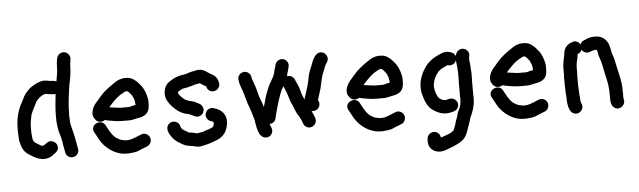

<svg xmlns="http://www.w3.org/2000/svg" viewBox="-53 -919 4370 1313"><g transform="rotate(-5 2132.0 -262.5)"><path d="M150 -152C149 -156 149 -160 149 -165C148 -171 148 -177 147 -182V-220C147 -244 150 -266 155 -288C160 -323 176 -341 188 -369L199 -391C208 -405 216 -413 229 -423L245 -433C249 -435 254 -437 259 -439C261 -439 263 -439 264 -440C268 -439 272 -439 275 -439C288 -437 296 -435 311 -434L323 -433C327 -433 331 -433 336 -434C335 -427 334 -423 334 -422C329 -376 324 -330 324 -279C324 -257 325 -233 328 -215C331 -175 347 -143 353 -106C355 -82 361 -63 364 -40L366 -30C368 -18 374 -8 384 -1C418 23 462 -6 456 -45L454 -55C448 -91 441 -128 433 -163L429 -177C424 -200 416 -222 416 -250C415 -259 415 -269 415 -279C415 -356 425 -423 435 -490C444 -529 452 -574 452 -619C452 -626 453 -635 455 -645L457 -662C459 -674 456 -685 448 -695C424 -728 373 -713 367 -675L364 -658C362 -644 361 -631 361 -619C361 -586 354 -549 348 -518C342 -521 336 -523 329 -524L317 -525C311 -526 306 -526 303 -526C293 -529 280 -530 269 -531C245 -533 218 -521 201 -512L177 -498C153 -480 136 -462 120 -436C112 -422 103 -399 94 -385C71 -342 56 -286 56 -220V-197C56 -190 56 -183 57 -176C57 -171 57 -165 58 -160C58 -153 58 -147 59 -140C67 -98 80 -63 111 -42C116 -39 122 -36 128 -31C150 -17 174 -3 205 2H227C249 1 266 -8 280 -18C295 -31 313 -38 318 -60C324 -87 304 -109 282 -114C255 -120 240 -98 222 -89H213C208 -89 202 -93 197 -96C185 -103 171 -111 161 -119C160 -119 160 -119 160 -120C155 -128 150 -140 150 -152Z M576 -149 591 -122C607 -89 628 -58 655 -36C686 -10 729 15 784 15H796C801 15 808 14 817 13C846 11 863 6 884 -5C898 -11 902 -12 917 -18L928 -22C946 -29 964 -54 953 -82C946 -100 920 -119 893 -106L882 -102C876 -99 871 -97 868 -96C847 -89 826 -76 796 -76H784C782 -76 779 -77 775 -78C761 -80 750 -82 739 -89L725 -97C722 -98 719 -101 715 -104L703 -116C685 -138 670 -165 657 -191C630 -242 546 -202 576 -149ZM693 -311C723 -345 755 -381 798 -402C803 -405 808 -409 814 -409C815 -410 817 -410 819 -410H826C834 -404 838 -399 844 -392L854 -380C855 -379 856 -377 857 -375L863 -361L867 -353C870 -338 873 -332 873 -311C870 -310 867 -310 865 -310C858 -309 852 -307 846 -306C841 -304 832 -301 825 -301H774C769 -301 764 -301 760 -302C738 -305 713 -307 693 -311ZM656 -227C661 -225 665 -224 670 -223C704 -217 736 -210 774 -210H828C854 -212 873 -220 898 -223C940 -234 963 -255 963 -309C964 -325 963 -337 962 -345C955 -381 944 -411 926 -436C910 -455 899 -470 877 -485C859 -498 843 -501 819 -501C791 -501 767 -491 749 -479C718 -459 690 -438 663 -414C644 -395 630 -378 613 -358C589 -334 555 -278 589 -238C603 -216 633 -211 656 -227Z M1395 -141C1395 -138 1395 -134 1394 -131C1394 -126 1388 -113 1383 -113C1363 -101 1335 -97 1313 -87C1305 -87 1297 -85 1289 -83L1279 -81L1269 -83C1257 -86 1235 -91 1221 -91C1213 -96 1205 -100 1196 -106C1187 -109 1167 -125 1167 -137C1162 -152 1156 -163 1142 -170C1116 -183 1091 -169 1081 -151C1069 -129 1080 -104 1090 -87C1104 -62 1127 -39 1153 -26C1176 -10 1197 -1 1233 2C1253 5 1271 14 1295 9C1329 4 1360 -6 1389 -17L1405 -23C1453 -42 1479 -75 1486 -135C1492 -193 1454 -228 1412 -240C1382 -253 1355 -238 1347 -214C1338 -186 1356 -163 1376 -156C1382 -154 1390 -153 1395 -148ZM1456 -410C1452 -428 1449 -441 1436 -455C1424 -468 1413 -473 1398 -481L1371 -499C1354 -509 1335 -517 1307 -511C1283 -506 1261 -502 1241 -494L1225 -490C1218 -489 1211 -488 1205 -487L1187 -483C1160 -477 1134 -461 1114 -447C1094 -432 1087 -418 1081 -392C1075 -365 1080 -344 1089 -324C1106 -292 1132 -266 1160 -245C1174 -235 1184 -231 1200 -224C1210 -221 1232 -218 1241 -213C1242 -213 1242 -213 1243 -212C1252 -207 1261 -203 1270 -199C1297 -186 1321 -203 1330 -221C1343 -248 1325 -274 1307 -282C1293 -288 1281 -297 1266 -301C1253 -304 1231 -309 1220 -315C1219 -315 1217 -316 1215 -317C1207 -324 1193 -334 1186 -343C1180 -350 1170 -359 1170 -369C1169 -370 1169 -371 1170 -372C1170 -373 1170 -374 1171 -375C1181 -383 1194 -388 1205 -394C1226 -397 1249 -402 1269 -408L1287 -414C1292 -415 1297 -416 1303 -417L1323 -421C1331 -417 1342 -409 1350 -404C1351 -403 1366 -397 1366 -395C1368 -383 1374 -373 1384 -366C1417 -343 1462 -372 1456 -410Z M2127 -210C2127 -219 2124 -227 2119 -235C2124 -252 2128 -266 2134 -284C2151 -329 2154 -388 2175 -429C2183 -449 2189 -470 2201 -486C2226 -518 2198 -563 2160 -559C2142 -557 2133 -547 2124 -535C2109 -517 2102 -490 2092 -466C2079 -439 2069 -406 2064 -371C2058 -343 2048 -311 2039 -285L2032 -264L2028 -248C2017 -270 2009 -290 2003 -318C1999 -339 1985 -361 1978 -379C1972 -401 1952 -423 1923 -416C1924 -421 1925 -427 1926 -434C1929 -442 1931 -452 1934 -460L1936 -470L1938 -477C1947 -504 1929 -528 1910 -534C1882 -543 1858 -524 1852 -505C1849 -496 1847 -480 1842 -472C1840 -464 1838 -450 1835 -441C1823 -406 1799 -379 1787 -346C1776 -319 1763 -286 1757 -257L1752 -240C1750 -233 1748 -227 1746 -221L1738 -247C1735 -256 1731 -265 1728 -274C1719 -294 1713 -322 1707 -345C1700 -372 1689 -395 1681 -422L1679 -434C1677 -446 1671 -456 1661 -463C1627 -487 1581 -457 1590 -418L1592 -407C1593 -397 1595 -389 1598 -382C1608 -353 1618 -329 1625 -298C1633 -268 1641 -243 1652 -216L1660 -192C1663 -182 1665 -174 1667 -167C1671 -153 1678 -138 1678 -121C1686 -79 1692 -27 1730 -14C1758 -5 1780 -22 1787 -42C1795 -65 1781 -83 1775 -101C1785 -102 1795 -105 1803 -111C1819 -123 1819 -139 1825 -162C1833 -192 1840 -220 1849 -248C1857 -268 1863 -295 1872 -313C1876 -328 1885 -337 1892 -351V-350L1901 -329C1915 -301 1922 -265 1933 -236L1943 -216C1953 -194 1959 -171 1971 -151C1975 -146 1978 -141 1980 -137C1987 -123 1997 -109 2001 -93C2006 -77 2012 -66 2026 -59C2052 -46 2077 -60 2087 -79C2101 -105 2083 -131 2075 -151L2069 -165C2071 -164 2073 -164 2075 -164H2081C2106 -164 2127 -185 2127 -210Z M2321 -149 2336 -122C2352 -89 2373 -58 2400 -36C2431 -10 2474 15 2529 15H2541C2546 15 2553 14 2562 13C2591 11 2608 6 2629 -5C2643 -11 2647 -12 2662 -18L2673 -22C2691 -29 2709 -54 2698 -82C2691 -100 2665 -119 2638 -106L2627 -102C2621 -99 2616 -97 2613 -96C2592 -89 2571 -76 2541 -76H2529C2527 -76 2524 -77 2520 -78C2506 -80 2495 -82 2484 -89L2470 -97C2467 -98 2464 -101 2460 -104L2448 -116C2430 -138 2415 -165 2402 -191C2375 -242 2291 -202 2321 -149ZM2438 -311C2468 -345 2500 -381 2543 -402C2548 -405 2553 -409 2559 -409C2560 -410 2562 -410 2564 -410H2571C2579 -404 2583 -399 2589 -392L2599 -380C2600 -379 2601 -377 2602 -375L2608 -361L2612 -353C2615 -338 2618 -332 2618 -311C2615 -310 2612 -310 2610 -310C2603 -309 2597 -307 2591 -306C2586 -304 2577 -301 2570 -301H2519C2514 -301 2509 -301 2505 -302C2483 -305 2458 -307 2438 -311ZM2401 -227C2406 -225 2410 -224 2415 -223C2449 -217 2481 -210 2519 -210H2573C2599 -212 2618 -220 2643 -223C2685 -234 2708 -255 2708 -309C2709 -325 2708 -337 2707 -345C2700 -381 2689 -411 2671 -436C2655 -455 2644 -470 2622 -485C2604 -498 2588 -501 2564 -501C2536 -501 2512 -491 2494 -479C2463 -459 2435 -438 2408 -414C2389 -395 2375 -378 2358 -358C2334 -334 2300 -278 2334 -238C2348 -216 2378 -211 2401 -227Z M3090 -319C3090 -308 3090 -289 3089 -263V-176C3090 -167 3090 -160 3090 -156C3090 -142 3087 -124 3084 -112C3080 -97 3060 -63 3060 -49L3053 -28C3049 -19 3044 -4 3042 5L3038 17C3036 22 3034 28 3032 34L3028 44C3026 48 3025 53 3020 55C3014 60 3009 64 3005 66L2993 72C2977 78 2949 89 2934 93C2933 82 2929 72 2921 64C2894 36 2847 54 2843 91C2838 135 2850 161 2880 178C2912 195 2946 188 2976 175C3014 161 3045 149 3075 128C3111 101 3117 61 3134 16C3143 -7 3145 -27 3159 -51C3170 -80 3181 -115 3181 -155C3181 -161 3181 -169 3180 -180V-261C3181 -288 3181 -308 3181 -320C3181 -333 3180 -345 3179 -356C3179 -383 3173 -410 3173 -435C3186 -462 3169 -487 3151 -495C3124 -507 3099 -491 3091 -473C3088 -467 3084 -460 3083 -453C3076 -473 3063 -480 3042 -485C3007 -495 2977 -475 2954 -465C2921 -449 2893 -427 2873 -398C2850 -364 2830 -325 2826 -273V-248C2827 -239 2828 -231 2829 -223C2842 -173 2856 -129 2893 -102C2923 -81 2965 -60 3015 -72C3037 -77 3053 -80 3064 -97C3079 -121 3069 -147 3050 -159C3031 -172 3013 -166 2992 -160H2986C2967 -160 2960 -167 2947 -175C2929 -193 2921 -222 2917 -253V-267C2918 -277 2919 -287 2923 -296L2929 -314C2931 -319 2933 -323 2936 -328L2948 -346C2959 -364 2977 -376 2997 -384C3001 -387 3015 -394 3023 -396L3029 -395C3054 -389 3076 -405 3082 -424C3083 -421 3083 -420 3083 -419C3087 -386 3090 -356 3090 -319Z M3305 -149 3320 -122C3336 -89 3357 -58 3384 -36C3415 -10 3458 15 3513 15H3525C3530 15 3537 14 3546 13C3575 11 3592 6 3613 -5C3627 -11 3631 -12 3646 -18L3657 -22C3675 -29 3693 -54 3682 -82C3675 -100 3649 -119 3622 -106L3611 -102C3605 -99 3600 -97 3597 -96C3576 -89 3555 -76 3525 -76H3513C3511 -76 3508 -77 3504 -78C3490 -80 3479 -82 3468 -89L3454 -97C3451 -98 3448 -101 3444 -104L3432 -116C3414 -138 3399 -165 3386 -191C3359 -242 3275 -202 3305 -149ZM3422 -311C3452 -345 3484 -381 3527 -402C3532 -405 3537 -409 3543 -409C3544 -410 3546 -410 3548 -410H3555C3563 -404 3567 -399 3573 -392L3583 -380C3584 -379 3585 -377 3586 -375L3592 -361L3596 -353C3599 -338 3602 -332 3602 -311C3599 -310 3596 -310 3594 -310C3587 -309 3581 -307 3575 -306C3570 -304 3561 -301 3554 -301H3503C3498 -301 3493 -301 3489 -302C3467 -305 3442 -307 3422 -311ZM3385 -227C3390 -225 3394 -224 3399 -223C3433 -217 3465 -210 3503 -210H3557C3583 -212 3602 -220 3627 -223C3669 -234 3692 -255 3692 -309C3693 -325 3692 -337 3691 -345C3684 -381 3673 -411 3655 -436C3639 -455 3628 -470 3606 -485C3588 -498 3572 -501 3548 -501C3520 -501 3496 -491 3478 -479C3447 -459 3419 -438 3392 -414C3373 -395 3359 -378 3342 -358C3318 -334 3284 -278 3318 -238C3332 -216 3362 -211 3385 -227Z M3901 -165C3901 -172 3901 -178 3900 -184V-251C3901 -257 3901 -263 3901 -268V-305C3901 -308 3901 -313 3902 -320C3902 -325 3903 -330 3904 -334L3908 -354C3910 -361 3912 -369 3913 -378L3915 -394C3929 -399 3939 -407 3944 -422C3949 -413 3957 -406 3967 -402C3995 -390 4012 -412 4036 -412H4048C4053 -402 4055 -386 4057 -373C4059 -364 4068 -343 4070 -333L4074 -317C4075 -312 4076 -307 4078 -300C4089 -236 4110 -182 4110 -106V-70C4110 -43 4116 -20 4133 -8C4168 16 4210 -16 4204 -54C4203 -59 4201 -63 4201 -70V-106C4201 -127 4201 -147 4198 -166L4194 -194L4188 -222C4179 -260 4170 -302 4162 -340L4158 -354C4157 -361 4147 -380 4147 -390L4144 -405L4140 -423C4132 -465 4099 -503 4049 -503H4036C4017 -503 4002 -499 3988 -493L3978 -489C3960 -482 3948 -477 3941 -458C3933 -474 3910 -490 3885 -479C3867 -473 3855 -466 3842 -451C3828 -432 3825 -417 3823 -392L3819 -374L3815 -354C3812 -340 3810 -321 3810 -305V-257C3809 -251 3809 -245 3809 -238V-201C3809 -192 3809 -184 3810 -178V-165C3810 -158 3810 -149 3811 -140L3813 -116C3813 -64 3818 -6 3856 8C3884 18 3907 -1 3914 -20C3920 -37 3915 -50 3909 -62C3909 -63 3909 -65 3908 -67L3906 -83C3905 -89 3905 -94 3905 -99C3904 -104 3904 -111 3903 -120C3903 -134 3901 -151 3901 -165Z"/></g></svg>

Font: Dictator
Style: Regular
Weight: 500
Version: Version MIL.1277